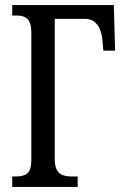

<svg xmlns="http://www.w3.org/2000/svg" viewBox="-20 -734 492 754"><path d="M28 0V-41H41Q61 -41 75 -46Q89 -51 96 -65Q103 -79 103 -107V-606Q103 -634 95.5 -648.5Q88 -663 75 -668Q62 -673 45 -673H28V-714H427L432 -535H386L382 -578Q380 -600 372.5 -618.5Q365 -637 350.5 -648.5Q336 -660 313 -660H195V-111Q195 -82 203 -67Q211 -52 226 -46.5Q241 -41 261 -41H285V0Z"/></svg>

Font: Noto Serif ExtraCondensed
Style: Regular
Weight: 400
Width: 2
Designer: Monotype Design Team
Foundry: Monotype Imaging Inc.
Version: Version 2.013